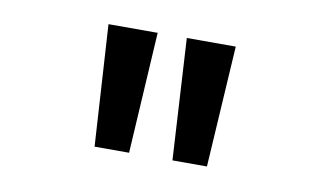

<svg xmlns="http://www.w3.org/2000/svg" viewBox="-42 -832 698 416"><g transform="rotate(10 307.5 -623.5)"><path d="M184.1 -490.8 167.7 -757.4H275.9L260 -490.8ZM355.4 -490.8 340 -757.4H447.7L431.3 -490.8Z"/></g></svg>

Font: FiraCode Nerd Font
Style: Regular
Weight: 400
Designer: Carrois Corporate, Edenspiekermann AG, Nikita Prokopov
Foundry: Carrois Corporate, Edenspiekermann AG, Nikita Prokopov
Version: Version 6.002;Nerd Fonts 3.4.0